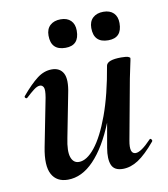

<svg xmlns="http://www.w3.org/2000/svg" viewBox="-70 -630 616 703"><g transform="rotate(-10 238.0 -278.5)"><path d="M127 13Q85 13 67.5 -19.5Q50 -52 63 -119L98 -297Q103 -326 98.5 -335Q94 -344 85 -344Q75 -344 62 -334Q49 -324 33 -309Q29 -305 25 -309Q21 -313 25 -317Q57 -355 83 -375Q109 -395 138 -395Q168 -395 180.5 -372Q193 -349 182 -297L151 -138Q141 -90 149 -67Q157 -44 178 -44Q207 -44 237.5 -82Q268 -120 295 -193.5Q322 -267 340 -374L358 -373Q339 -255 304 -168Q269 -81 224 -34Q179 13 127 13ZM332 9Q300 9 290.5 -13.5Q281 -36 288 -77L340 -374Q345 -394 396 -394Q416 -394 422.5 -391Q429 -388 429 -386Q429 -382 424 -360Q419 -338 414 -312L373 -89Q364 -40 388 -40Q398 -40 412.5 -50Q427 -60 446 -80Q449 -84 453 -79.5Q457 -75 454 -71Q418 -28 389.5 -9.5Q361 9 332 9ZM361 -464Q307 -464 307 -519Q307 -543.2 321.5 -556.6Q336 -570 360.5 -570Q385 -570 398.5 -556.6Q412 -543.2 412 -519Q412 -464 361 -464ZM202 -464Q148 -464 148 -519Q148 -543.2 162.5 -556.6Q177.1 -570 202 -570Q226 -570 239.5 -556.6Q253 -543.2 253 -519Q253 -464 202 -464Z"/></g></svg>

Font: Cormorant Light
Style: Italic
Weight: 300
Italic angle: -10°
Designer: Christian Thalmann (Catharsis Fonts)
Foundry: Catharsis Fonts
Version: Version 4.000